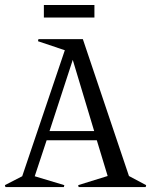

<svg xmlns="http://www.w3.org/2000/svg" viewBox="-53 -759 613 779"><path d="M125 -738.8H330.1V-688H125ZM-33.2 -7.8 37.1 -43.9 210 -555.2 101.1 -591.8 103 -600.1H283.2L470.2 -44.9L540 -7.8L538.1 0H266.1L264.2 -7.8L383.8 -44.9L339.8 -189.9H136.2L87.9 -43.9L208 -7.8L206.1 0H-30.8ZM147.9 -227.1H329.1L242.2 -516.1Z"/></svg>

Font: Halibut Cnd
Style: Regular
Weight: 400
Width: 3
Designer: Matteo Maggi
Foundry: Collletttivo
Version: Version 3.080 | FøM Fix